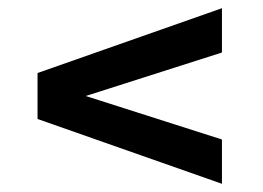

<svg xmlns="http://www.w3.org/2000/svg" viewBox="-20 -584 640 468"><path d="M521 -564 71.5 -406V-294L521 -136V-244L189 -350L521 -456Z"/></svg>

Font: MCL Standard Medium
Style: Regular
Weight: 500
Designer: Květoslav Bartoš
Foundry: Florian Karsten
Version: Version 1.001;Glyphs 3.2.3 (3260)